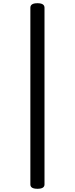

<svg xmlns="http://www.w3.org/2000/svg" viewBox="-20 -1098 465 1195"><path d="M213 77Q169 77 169 50V-1050Q169 -1078 213 -1078Q257 -1078 257 -1050V50Q257 77 213 77Z"/></svg>

Font: Playwrite ES Deco
Style: Regular
Weight: 400
Designer: Veronika Burian, José Scaglione
Foundry: TypeTogether
Version: Version 1.002